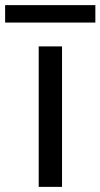

<svg xmlns="http://www.w3.org/2000/svg" viewBox="-74 -729 392 749"><path d="M168 -548V0H77V-548ZM298 -709V-641H-54V-709Z"/></svg>

Font: Fz Poppins
Style: Regular
Weight: 400
Designer: Ninad Kale (Devanagari), Jonny Pinhorn (Latin)
Foundry: Indian Type Foundry
Version: Vit hóa bi Vntype.Com & FontZin.Com